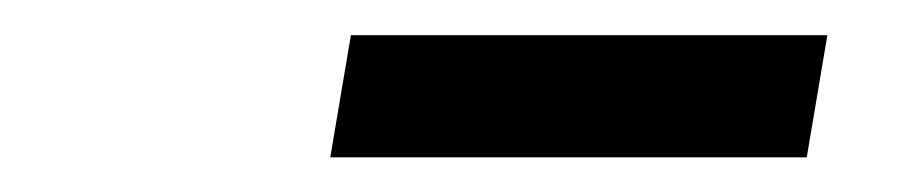

<svg xmlns="http://www.w3.org/2000/svg" viewBox="-20 -748 518 109"><path d="M449.7 -728 438 -658.7H167.5L179.2 -728Z"/></svg>

Font: Inter
Style: Italic
Weight: 400
Italic angle: -9.3988°
Designer: Rasmus Andersson
Foundry: rsms
Version: Version 4.001;git-66647c0bb